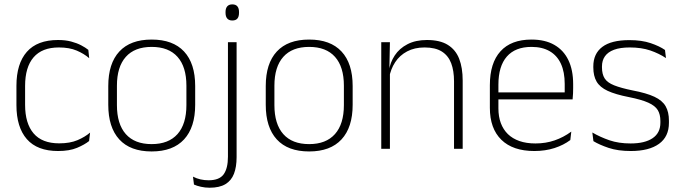

<svg xmlns="http://www.w3.org/2000/svg" viewBox="-20 -679 3112 876"><path d="M245 10Q150 10 102.5 -44.2Q55 -98.5 55 -199.5V-287.5Q55 -388.5 102.5 -442.5Q150 -496.5 245 -496.5Q278.5 -496.5 304.8 -489.5Q331 -482.5 350.5 -472.2Q370 -462 383 -451.5L387 -413.5Q363.5 -434 330 -448.2Q296.5 -462.5 248.5 -462.5Q172 -462.5 133.2 -417.5Q94.5 -372.5 94.5 -287V-200.5Q94.5 -116 133.2 -70.5Q172 -25 250 -25Q299.5 -25 333.5 -39.5Q367.5 -54 391 -74L386.5 -35.5Q366 -19 331.5 -4.5Q297 10 245 10Z M672 12Q574.5 12 524.2 -43Q474 -98 474 -201V-286.5Q474 -389.5 524.5 -444Q575 -498.5 672 -498.5Q769 -498.5 819.8 -444Q870.5 -389.5 870.5 -286.5V-201Q870.5 -98 819.8 -43Q769 12 672 12ZM672 -21.5Q749 -21.5 789.8 -67.2Q830.5 -113 830.5 -199.5V-288Q830.5 -374 790 -419.5Q749.5 -465 672 -465Q594.5 -465 554 -419.5Q513.5 -374 513.5 -288V-199.5Q513.5 -113 554 -67.2Q594.5 -21.5 672 -21.5Z M1059.5 -22.5H1020V-486.5H1059.5ZM1040 -585.5Q1024.5 -585.5 1016.8 -594.5Q1009 -603.5 1009 -620.5V-624.5Q1009 -641 1016.8 -650Q1024.5 -659 1040 -659Q1055.5 -659 1063 -650Q1070.5 -641 1070.5 -624.5V-620.5Q1070.5 -603 1063 -594.2Q1055.5 -585.5 1040 -585.5ZM936.5 177.5Q916 177.5 897 173.2Q878 169 865 163L860.5 127Q877 135.5 894.8 139.5Q912.5 143.5 931.5 143.5Q981 143.5 1000.5 116.2Q1020 89 1020 36V-150.5H1059.5V38Q1059.5 82.5 1047.5 113.8Q1035.5 145 1008.5 161.2Q981.5 177.5 936.5 177.5Z M1390.5 12Q1293 12 1242.8 -43Q1192.5 -98 1192.5 -201V-286.5Q1192.5 -389.5 1243 -444Q1293.5 -498.5 1390.5 -498.5Q1487.5 -498.5 1538.2 -444Q1589 -389.5 1589 -286.5V-201Q1589 -98 1538.2 -43Q1487.5 12 1390.5 12ZM1390.5 -21.5Q1467.5 -21.5 1508.2 -67.2Q1549 -113 1549 -199.5V-288Q1549 -374 1508.5 -419.5Q1468 -465 1390.5 -465Q1313 -465 1272.5 -419.5Q1232 -374 1232 -288V-199.5Q1232 -113 1272.5 -67.2Q1313 -21.5 1390.5 -21.5Z M2091 0H2051.5V-308Q2051.5 -356 2038.5 -390.5Q2025.5 -425 1996 -443.8Q1966.5 -462.5 1917 -462.5Q1871.5 -462.5 1837.5 -444.5Q1803.5 -426.5 1783 -395.2Q1762.5 -364 1755.5 -324L1744.5 -356H1754.5Q1760 -394 1781 -426Q1802 -458 1839 -477.2Q1876 -496.5 1928 -496.5Q1987.5 -496.5 2023.2 -474.2Q2059 -452 2075 -410.8Q2091 -369.5 2091 -311.5ZM1759 0H1719.5V-486.5H1759L1756.5 -362.5L1759 -361Z M2418 10Q2320 10 2267.5 -41.2Q2215 -92.5 2215 -187V-290.5Q2215 -391.5 2263.5 -445Q2312 -498.5 2405 -498.5Q2467 -498.5 2509.2 -474.2Q2551.5 -450 2573.2 -404.8Q2595 -359.5 2595 -295.5V-278Q2595 -265.5 2594.5 -252.8Q2594 -240 2592.5 -225.5H2556Q2556.5 -245.5 2556.5 -263.2Q2556.5 -281 2556.5 -296Q2556.5 -350.5 2539.2 -388Q2522 -425.5 2488.2 -445.2Q2454.5 -465 2405 -465Q2331 -465 2292.5 -421Q2254 -377 2254 -293V-245V-239V-184.5Q2254 -147 2265 -117.5Q2276 -88 2297.2 -67.2Q2318.5 -46.5 2350 -35.5Q2381.5 -24.5 2423 -24.5Q2470 -24.5 2510.5 -38.5Q2551 -52.5 2586.5 -78.5L2582 -40Q2551.5 -17 2509.8 -3.5Q2468 10 2418 10ZM2582.5 -225.5H2235V-257.5H2582.5Z M2858 10Q2799.5 10 2757 -4.2Q2714.5 -18.5 2687.5 -35L2682.5 -74.5Q2718.5 -53.5 2760.5 -39Q2802.5 -24.5 2857.5 -24.5Q2922 -24.5 2957.5 -48.5Q2993 -72.5 2993 -119V-127Q2993 -157 2981 -176.8Q2969 -196.5 2938 -210.5Q2907 -224.5 2849.5 -236Q2788 -248 2752.5 -264.5Q2717 -281 2702 -306.8Q2687 -332.5 2687 -371.5V-376Q2687 -434 2728 -465Q2769 -496 2851.5 -496Q2908 -496 2948.5 -482.2Q2989 -468.5 3014 -451L3018.5 -414Q2987 -435 2946.8 -448.8Q2906.5 -462.5 2853.5 -462.5Q2809.5 -462.5 2781.5 -452Q2753.5 -441.5 2740 -422.2Q2726.5 -403 2726.5 -376V-371.5Q2726.5 -340.5 2738.8 -321.2Q2751 -302 2781.8 -289.8Q2812.5 -277.5 2866 -266.5Q2929.5 -254.5 2965.8 -237.5Q3002 -220.5 3017 -194.2Q3032 -168 3032 -128.5V-118.5Q3032 -55.5 2986.8 -22.8Q2941.5 10 2858 10Z"/></svg>

Font: Anek Kannada ExtraLight
Style: Regular
Weight: 250
Version: Version 1.003